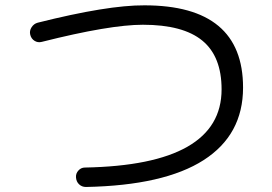

<svg xmlns="http://www.w3.org/2000/svg" viewBox="-20 -705 1040 734"><path d="M139.6 -544.9Q125 -541 112.3 -548.8Q99.6 -556.6 95.7 -571.8Q91.8 -586.9 100.6 -600.6Q109.4 -614.3 124 -618.2Q391.6 -685.5 532.2 -684.6Q909.2 -684.6 909.2 -370.1Q909.2 -189.5 758.3 -92.8Q607.4 3.9 308.6 9.8Q293 9.8 282.2 -0.5Q271.5 -10.7 270.5 -27.3Q269.5 -42 279.8 -53.2Q290 -64.5 304.7 -64.5Q827.1 -74.2 827.1 -363.3Q827.1 -489.3 753.4 -549.8Q679.7 -610.4 526.4 -610.4Q399.4 -610.4 139.6 -544.9Z"/></svg>

Font: Rounded Mgen+ 1mn regular
Style: Regular
Weight: 400
Designer: [Source Han Sans]
Ryoko NISHIZUKA  (kana & ideographs); Paul D. Hunt (Latin, Greek & Cyrillic); Wenlong ZHANG  (bopomofo
Version: Version 1.059.20150602